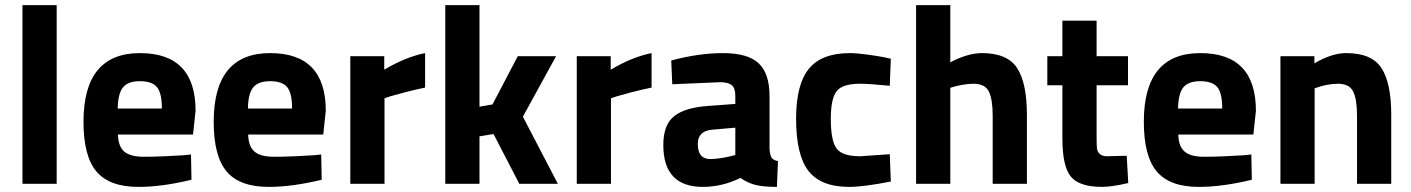

<svg xmlns="http://www.w3.org/2000/svg" viewBox="-20 -720 5526 752"><path d="M68 0V-700H202V0Z M543 -106Q579 -106 625.5 -108Q672 -110 700 -112L728 -115L730 -16Q615 12 522 12Q409 12 358 -48Q307 -108 307 -243Q307 -512 528 -512Q746 -512 746 -286L736 -193H442Q443 -147 466.5 -126.5Q490 -106 543 -106ZM441 -295H614Q614 -355 595 -378.5Q576 -402 528 -402Q481 -402 461.5 -377.5Q442 -353 441 -295Z M1053 -106Q1089 -106 1135.5 -108Q1182 -110 1210 -112L1238 -115L1240 -16Q1125 12 1032 12Q919 12 868 -48Q817 -108 817 -243Q817 -512 1038 -512Q1256 -512 1256 -286L1246 -193H952Q953 -147 976.5 -126.5Q1000 -106 1053 -106ZM951 -295H1124Q1124 -355 1105 -378.5Q1086 -402 1038 -402Q991 -402 971.5 -377.5Q952 -353 951 -295Z M1352 0V-500H1485V-447Q1569 -497 1645 -512V-377Q1606 -369 1566 -358.5Q1526 -348 1506 -342L1486 -335V0Z M1858 0H1724V-700H1858V-302L1909 -311L2008 -500H2158L2028 -263L2165 0H2014L1913 -195L1858 -186Z M2239 0V-500H2372V-447Q2456 -497 2532 -512V-377Q2493 -369 2453 -358.5Q2413 -348 2393 -342L2373 -335V0Z M2994 -344V-136Q2996 -112 3002 -102.5Q3008 -93 3027 -89L3023 12Q2972 12 2941.5 5Q2911 -2 2880 -23Q2808 12 2733 12Q2578 12 2578 -152Q2578 -232 2621 -265.5Q2664 -299 2753 -305L2860 -313V-344Q2860 -375 2846 -386.5Q2832 -398 2801 -398L2613 -390L2609 -483Q2716 -512 2812 -512Q2909 -512 2951.5 -472Q2994 -432 2994 -344ZM2860 -220 2769 -212Q2713 -207 2713 -156Q2713 -97 2762 -97Q2781 -97 2805.5 -101Q2830 -105 2845 -109L2860 -113Z M3309 -512Q3335 -512 3375 -506.5Q3415 -501 3442 -496L3469 -490L3465 -384Q3386 -392 3348 -392Q3279 -392 3256.5 -362.5Q3234 -333 3234 -255Q3234 -169 3256.5 -138.5Q3279 -108 3349 -108L3465 -116L3469 -9Q3362 12 3306 12Q3195 12 3146.5 -50.5Q3098 -113 3098 -255Q3098 -389 3148 -450.5Q3198 -512 3309 -512Z M3702 0H3568V-700H3702V-476Q3771 -512 3826 -512Q3926 -512 3964 -453Q4002 -394 4002 -271V0H3868V-268Q3868 -331 3853 -361.5Q3838 -392 3793 -392Q3773 -392 3750.5 -388Q3728 -384 3715 -380L3702 -376Z M4398 -386H4275V-181Q4275 -151 4276.5 -138.5Q4278 -126 4287.5 -117Q4297 -108 4317 -108L4393 -110L4399 -3Q4332 12 4297 12Q4207 12 4174 -28.5Q4141 -69 4141 -178V-386H4082V-500H4141V-639H4275V-500H4398Z M4696 -106Q4732 -106 4778.5 -108Q4825 -110 4853 -112L4881 -115L4883 -16Q4768 12 4675 12Q4562 12 4511 -48Q4460 -108 4460 -243Q4460 -512 4681 -512Q4899 -512 4899 -286L4889 -193H4595Q4596 -147 4619.5 -126.5Q4643 -106 4696 -106ZM4594 -295H4767Q4767 -355 4748 -378.5Q4729 -402 4681 -402Q4634 -402 4614.5 -377.5Q4595 -353 4594 -295Z M5129 0H4995V-500H5128V-472Q5196 -512 5253 -512Q5353 -512 5391 -453Q5429 -394 5429 -271V0H5295V-267Q5295 -331 5280 -361.5Q5265 -392 5220 -392Q5199 -392 5176.5 -387.5Q5154 -383 5141 -378L5129 -374Z"/></svg>

Font: TitilliumText
Style: ExtraBold
Weight: 800
Designer: Accademia di Belle Arti di Urbino and others
Foundry: Accademia di Belle Arti di Urbino and others.
Version: Version 60.001